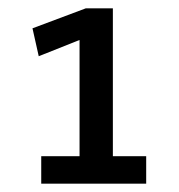

<svg xmlns="http://www.w3.org/2000/svg" viewBox="-20 -622 430 461"><path d="M79 -181V-247H171V-526L73 -487L58 -554L186 -602H251V-247H331V-181Z"/></svg>

Font: Ropa Sans
Style: Regular
Weight: 400
Designer: Botio Nikoltchev
Foundry: Botjo Nikoltchev
Version: Version 1.002